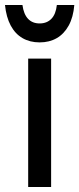

<svg xmlns="http://www.w3.org/2000/svg" viewBox="-23 -750 318 770"><path d="M90 0V-515H182V0ZM-3 -730H67Q72 -693 89.5 -674.5Q107 -656 136 -656Q165 -656 183 -674.5Q201 -693 205 -730H275Q271 -681 252.5 -647.5Q234 -614 204.5 -597Q175 -580 136 -580Q97 -580 67.5 -597Q38 -614 20 -647.5Q2 -681 -3 -730Z"/></svg>

Font: Radio Canada
Style: Regular
Weight: 400
Designer: Charles Daoud, Etienne Aubert Bonn, Alexandre Saumier Demers, Jacques Le Bailly
Foundry: Radio-Canada
Version: Version 2.104;gftools[0.9.28.dev5+ged2979d]